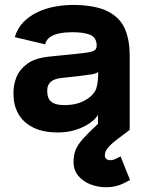

<svg xmlns="http://www.w3.org/2000/svg" viewBox="-20 -533 603 791"><path d="M219.7 12.7Q156 12.7 115.2 -8.5Q74.3 -29.7 55 -65Q35.7 -100.3 35.7 -142V-157Q35.7 -183 47.3 -214Q59 -245 91.2 -269.5Q123.3 -294 184.7 -300L302.7 -312Q349.3 -316.7 363.8 -322.5Q378.3 -328.3 378.3 -344.3Q378.3 -378.3 352 -389.3Q325.7 -400.3 278.3 -400.3Q249 -400.3 225.5 -395.7Q202 -391 186.5 -380.5Q171 -370 166 -350.3L41 -380Q51.7 -416.7 76.8 -442.2Q102 -467.7 136.3 -483.7Q170.7 -499.7 210.3 -506.5Q250 -513.3 289.3 -512.7Q379 -510.7 427.8 -484.2Q476.7 -457.7 495.5 -412Q514.3 -366.3 514.3 -305V2Q485.3 24 462 41.7Q438.7 59.3 425.3 75Q412 90.7 412 106Q412 116.7 418.2 121.8Q424.3 127 434.7 127Q440 127 447.2 125Q454.3 123 462 118.7L476.7 111.3L515.7 208.7L490.3 221.7Q458.7 238.3 416.3 238.3Q383.7 238.3 353.2 226.7Q322.7 215 302.8 191.7Q283 168.3 283 134Q283 105.7 291.8 84Q300.7 62.3 322.7 37.8Q344.7 13.3 383.7 -22.7V-59.7Q373 -41.7 349.2 -25.2Q325.3 -8.7 291.8 2Q258.3 12.7 219.7 12.7ZM246.7 -100Q288 -100.3 316.7 -113Q345.3 -125.7 361.2 -143.5Q377 -161.3 378.7 -177.3Q382.3 -190.3 383.5 -206.3Q384.7 -222.3 384.3 -236.7Q377 -230 358 -226.8Q339 -223.7 306 -219.7L233 -211.7Q202.3 -208.3 188.5 -195.3Q174.7 -182.3 174.7 -161.7V-156.3Q174.7 -140 180.8 -127Q187 -114 202.7 -107Q218.3 -100 246.7 -100Z"/></svg>

Font: Nata Sans
Style: Regular
Weight: 400
Designer: Daniel Uzquiano Cruz
Version: Version 1.001